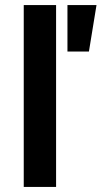

<svg xmlns="http://www.w3.org/2000/svg" viewBox="-20 -740 402 760"><path d="M74 0V-720H202V0ZM247 -536V-720H362L332 -536Z"/></svg>

Font: Geologica Cursive Medium
Style: Regular
Weight: 500
Designer: Sindre Bremnes, Frode Helland
Foundry: Monokrom Skriftforlag AS
Version: Version 1.010;gftools[0.9.28]